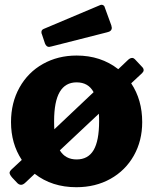

<svg xmlns="http://www.w3.org/2000/svg" viewBox="-20 -772 640 802"><path d="M580 -479Q580 -473 574 -467L528 -424Q574 -355 574 -262Q574 -184 539 -122Q504 -60 441.5 -25Q379 10 299 10Q197 10 125 -46L88 -11Q77 0 68 0Q58 0 49 -11L31 -30Q20 -43 20 -50Q20 -56 28 -64L71 -104Q26 -172 26 -262Q26 -343 61.5 -406.5Q97 -470 159.5 -505Q222 -540 300 -540Q401 -540 474 -483L514 -521Q523 -530 532 -530Q538 -530 543 -525L574 -492Q580 -486 580 -479ZM207 -232 371 -387Q349 -428 300 -428Q253 -428 229.5 -388Q206 -348 206 -266Q206 -243 207 -232ZM393 -297 230 -144Q253 -106 300 -106Q348 -106 371 -145Q394 -184 394 -266Q394 -287 393 -297ZM445 -666Q447 -658 447 -656Q447 -641 427 -637L195 -578Q187 -576 185 -576Q174 -576 168 -590L155 -629Q153 -632 153 -638Q153 -647 162 -651L399 -751Q401 -752 405 -752Q409 -752 413 -749Q417 -746 418 -740Z"/></svg>

Font: Libre Franklin ExtraBold
Style: Regular
Weight: 800
Designer: Pablo Impallari, Rodrigo Fuenzalida
Foundry: Impallari Type
Version: Version 1.002; ttfautohint (v1.5)